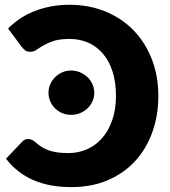

<svg xmlns="http://www.w3.org/2000/svg" viewBox="-20 -756 696 784"><path d="M95 -188.5Q102.5 -188.5 109.5 -185.2Q116.5 -182 122.5 -177Q137.5 -163.5 152 -154.8Q166.5 -146 183 -140.8Q199.5 -135.5 218.2 -133.2Q237 -131 260.5 -131Q300 -131 335.2 -146.5Q370.5 -162 396.8 -191.8Q423 -221.5 438.2 -265Q453.5 -308.5 453.5 -364.5Q453.5 -420 439.8 -463.2Q426 -506.5 400.8 -536.2Q375.5 -566 340.8 -581.5Q306 -597 264 -597Q224 -597 199.2 -588.8Q174.5 -580.5 157.8 -570.8Q141 -561 129.2 -552.8Q117.5 -544.5 104 -544.5Q90.5 -544.5 83 -550.2Q75.5 -556 70 -563L13 -639.5Q33.5 -660.5 59.8 -678.5Q86 -696.5 117.5 -709.2Q149 -722 185.5 -729.2Q222 -736.5 263 -736.5Q343.5 -736.5 410.5 -709Q477.5 -681.5 525.5 -632Q573.5 -582.5 600 -514.2Q626.5 -446 626.5 -364.5Q626.5 -284.5 602 -216.2Q577.5 -148 531.8 -98.2Q486 -48.5 420.2 -20.2Q354.5 8 271.5 8Q181 8 114.8 -21.2Q48.5 -50.5 4.5 -108L71.5 -178.5Q77 -184 83 -186.2Q89 -188.5 95 -188.5ZM365 -377Q365 -358.5 357.5 -342Q350 -325.5 337 -313.2Q324 -301 306.8 -294Q289.5 -287 270 -287Q251 -287 234.5 -294Q218 -301 205.2 -313.2Q192.5 -325.5 185.2 -342Q178 -358.5 178 -377Q178 -395.5 185.2 -412.2Q192.5 -429 205.2 -441.2Q218 -453.5 234.5 -460.8Q251 -468 270 -468Q289.5 -468 306.8 -460.8Q324 -453.5 337 -441.2Q350 -429 357.5 -412.2Q365 -395.5 365 -377Z"/></svg>

Font: Lato ExtraBold
Style: Regular
Weight: 800
Designer: Lukasz Dziedzic with Adam Twardoch and Botio Nikoltchev
Foundry: tyPoland Lukasz Dziedzic
Version: Version 2.015; 2015-08-06; http://www.latofonts.com/